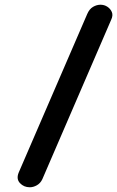

<svg xmlns="http://www.w3.org/2000/svg" viewBox="-20 -792 495 812"><path d="M106 0Q81 0 64.5 -17.5Q48 -35 59 -62L349 -733Q358 -754 373.5 -763Q389 -772 405 -772Q421 -772 434 -763.5Q447 -755 453 -741Q459 -727 450 -708L159 -34Q151 -17 136 -8.5Q121 0 106 0Z"/></svg>

Font: Edu VIC WA NT Beginner SemiBold
Style: Regular
Weight: 600
Designer: Tina and Corey Anderson
Foundry: Google for Education
Version: Version 1.003